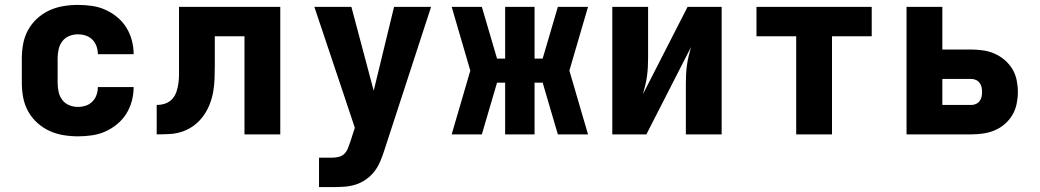

<svg xmlns="http://www.w3.org/2000/svg" viewBox="-20 -548 4240 783"><path d="M298 8Q268 8 238 3Q208 -2 181 -14.5Q154 -27 131.5 -47.5Q109 -68 94.5 -94.5Q80 -121 74.5 -150.5Q69 -180 69 -210V-310Q69 -340 74.5 -369.5Q80 -399 94.5 -425.5Q109 -452 131.5 -472.5Q154 -493 181 -505.5Q208 -518 238 -523Q268 -528 298 -528Q326 -528 354.5 -524Q383 -520 409 -508.5Q435 -497 457.5 -478.5Q480 -460 495 -436Q510 -412 517.5 -384Q525 -356 525 -328Q525 -328 525 -328Q525 -328 525 -327H379Q379 -327 379 -327.5Q379 -328 379 -328Q379 -344 373.5 -359.5Q368 -375 356.5 -386.5Q345 -398 329.5 -403Q314 -408 298 -408Q279 -408 262 -401Q245 -394 234 -379.5Q223 -365 219 -346.5Q215 -328 215 -310V-210Q215 -192 219 -173.5Q223 -155 234 -140.5Q245 -126 262 -119Q279 -112 298 -112Q314 -112 329.5 -117Q345 -122 356.5 -133.5Q368 -145 373.5 -160.5Q379 -176 379 -192Q379 -192 379 -192.5Q379 -193 379 -193H525Q525 -192 525 -192Q525 -192 525 -192Q525 -164 517.5 -136Q510 -108 495 -84Q480 -60 457.5 -41.5Q435 -23 409 -11.5Q383 0 354.5 4Q326 8 298 8Z M619 0V-120Q637 -120 653.5 -125.5Q670 -131 682 -144Q694 -157 699.5 -173.5Q705 -190 707.5 -207.5Q710 -225 710 -242Q710 -259 710 -277V-278Q710 -278 710 -278.5Q710 -279 710 -280V-520H1123V0H977V-400H856V-281Q856 -254 855 -227Q854 -200 849.5 -174Q845 -148 835 -122.5Q825 -97 809.5 -75.5Q794 -54 772.5 -37.5Q751 -21 725.5 -12Q700 -3 673 -1.5Q646 0 619 0Z M1281 215V95H1335Q1349 95 1362.5 91.5Q1376 88 1385.5 78Q1395 68 1399.5 55Q1404 42 1409 29L1427 -27L1382 -162L1262 -520H1413L1504 -178L1587 -520H1738L1547 66Q1540 88 1530.5 110.5Q1521 133 1506.5 151.5Q1492 170 1472 184Q1452 198 1429.5 205Q1407 212 1383 213.5Q1359 215 1335 215Z M2378 0H2255L2193 -211H2160V0H2040V-211H2007L1945 0H1822L1898 -260L1822 -520H1945L2007 -309H2040V-520H2160V-309H2193L2255 -520H2378L2302 -260Z M2477 0V-520H2623V-312Q2623 -293 2622 -274.5Q2621 -256 2618.5 -237.5Q2616 -219 2611.5 -200.5Q2607 -182 2602 -164L2784 -520H2923V0H2777V-208Q2777 -227 2778 -245.5Q2779 -264 2781.5 -282.5Q2784 -301 2788.5 -319.5Q2793 -338 2798 -356L2616 0Z M3227 0V-400H3065V-520H3535V-400H3373V0Z M3677 0V-520H3823V-346H3941Q3965 -346 3989.5 -342.5Q4014 -339 4036.5 -329Q4059 -319 4077.5 -303Q4096 -287 4108.5 -266.5Q4121 -246 4126 -221.5Q4131 -197 4131 -173Q4131 -149 4126 -124.5Q4121 -100 4108.5 -79Q4096 -58 4077.5 -42Q4059 -26 4036.5 -16.5Q4014 -7 3989.5 -3.5Q3965 0 3941 0ZM3941 -120Q3951 -120 3960 -124Q3969 -128 3975 -136Q3981 -144 3983 -153.5Q3985 -163 3985 -173Q3985 -183 3983 -192.5Q3981 -202 3975 -210Q3969 -218 3960 -222Q3951 -226 3941 -226H3823V-120Z"/></svg>

Font: Iosevka SS04 Heavy Extended
Style: Regular
Weight: 900
Width: 7
Monospace: yes
Designer: Belleve Invis
Foundry: Belleve Invis
Version: Version 19.0.0; ttfautohint (v1.8.4)